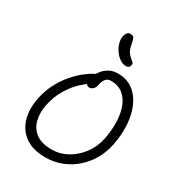

<svg xmlns="http://www.w3.org/2000/svg" viewBox="-227 -1119 1169 1269"><g transform="rotate(30 358.0 -484.5)"><path d="M312 10Q237 10 186 -15.5Q135 -41 106.5 -85Q78 -129 71 -184.5Q64 -240 76 -300Q90 -369 119 -424Q148 -479 184 -520.5Q220 -562 255.5 -589.5Q291 -617 318 -631Q345 -645 355 -645Q361 -645 367.5 -643Q374 -641 378 -630Q387 -611 373 -595.5Q359 -580 336 -567Q308 -550 269 -514Q230 -478 195.5 -422.5Q161 -367 145 -290Q133 -230 145.5 -176.5Q158 -123 201 -89.5Q244 -56 325 -56Q384 -56 439.5 -86Q495 -116 536.5 -171Q578 -226 593 -300Q605 -365 603.5 -426.5Q602 -488 584 -537.5Q566 -587 529.5 -616.5Q493 -646 437 -646Q411 -646 397 -627Q383 -608 378 -580Q374 -558 361 -546.5Q348 -535 334 -535Q325 -535 317.5 -540Q310 -545 306.5 -555.5Q303 -566 306 -580Q313 -615 332.5 -644.5Q352 -674 382.5 -692.5Q413 -711 453 -711Q520 -711 567 -677Q614 -643 640.5 -584Q667 -525 672.5 -449.5Q678 -374 661 -290Q648 -224 616 -169Q584 -114 537.5 -74Q491 -34 434 -12Q377 10 312 10ZM471 -779Q449 -779 426.5 -794Q404 -809 386.5 -833.5Q369 -858 360.5 -886Q352 -914 357 -939Q361 -957 369.5 -968Q378 -979 394 -979Q413 -979 420 -968.5Q427 -958 434 -921Q439 -889 451 -870.5Q463 -852 476 -842Q489 -832 497 -824Q505 -816 503 -804Q500 -791 493 -785Q486 -779 471 -779Z"/></g></svg>

Font: Shantell Sans Light
Style: Italic
Weight: 300
Italic angle: -11°
Designer: Stephen Nixon, Anya Danilova, Shantell Martin
Foundry: Arrow Type
Version: Version 1.008;[ac192a2d6]